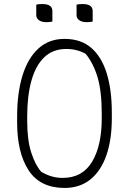

<svg xmlns="http://www.w3.org/2000/svg" viewBox="-20 -913 640 953"><path d="M300 -720Q382 -720 433.5 -675Q485 -630 510 -548Q535 -466 535 -355V-325Q535 -221 508.5 -143.5Q482 -66 429.5 -23Q377 20 299 20Q178 19 121.5 -68.5Q65 -156 65 -305V-335Q65 -451 91.5 -537.5Q118 -624 170.5 -672Q223 -720 300 -720ZM115 -312Q115 -217 135.5 -154.5Q156 -92 185 -60Q211 -45 236.5 -37.5Q262 -30 291 -30Q389 -30 437 -110Q485 -190 485 -325V-348Q485 -461 464 -530.5Q443 -600 405 -646Q362 -670 309 -670Q243 -670 200 -629Q157 -588 136 -512.5Q115 -437 115 -335ZM160 -890Q172 -893 190 -893Q240 -893 240 -858V-806Q228 -803 210 -803Q187 -803 173.5 -812.5Q160 -822 160 -838ZM360 -890Q372 -893 390 -893Q440 -893 440 -858V-806Q428 -803 410 -803Q387 -803 373.5 -812.5Q360 -822 360 -838Z"/></svg>

Font: Recursive Mn Csl St Lt
Style: Regular
Weight: 300
Monospace: yes
Version: Version 1.079;hotconv 1.0.112;makeotfexe 2.5.65598; ttfautoh